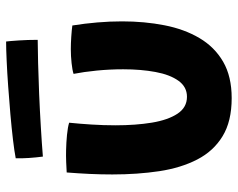

<svg xmlns="http://www.w3.org/2000/svg" viewBox="-95 -655 779 629"><g transform="rotate(-90 294.5 -340.5)"><path d="M367 -489Q379 -493 402.2 -495.5Q425.5 -498 448 -498Q466.5 -498 489 -496.5Q511.5 -495 525.5 -493Q532 -452.5 535.5 -411.2Q539 -370 539 -330Q539 -256.5 526.2 -191.2Q513.5 -126 484.2 -76.5Q455 -27 406.8 1Q358.5 29 287.5 29Q211.5 29 162.8 -0.8Q114 -30.5 86.5 -83.8Q59 -137 48.2 -208.2Q37.5 -279.5 37.5 -362Q37.5 -398.5 39.2 -436.2Q41 -474 44 -511.5Q57 -512.5 78.2 -513.2Q99.5 -514 117 -513.5Q142 -513 167.2 -510.5Q192.5 -508 207 -503.5Q203.5 -469.5 201 -430.2Q198.5 -391 198.5 -351.5Q198.5 -285.5 207.2 -232.5Q216 -179.5 236.5 -148.5Q257 -117.5 292 -117.5Q324.5 -117.5 344.5 -145.5Q364.5 -173.5 373.2 -220.8Q382 -268 382 -326.5Q382 -370 377.8 -413Q373.5 -456 367 -489ZM478.5 -606.5Q450.5 -606.5 403.5 -605.2Q356.5 -604 301.8 -601.8Q247 -599.5 192.8 -596.2Q138.5 -593 96 -589.5Q93 -612.5 91.5 -634.8Q90 -657 90.5 -678.5Q113.5 -683 151.5 -687.5Q189.5 -692 235 -696Q280.5 -700 326 -703.2Q371.5 -706.5 410.2 -708.2Q449 -710 473 -710Q474.5 -698.5 476.5 -668.8Q478.5 -639 478.5 -606.5Z"/></g></svg>

Font: Grandstander
Style: Bold
Weight: 700
Designer: Tyler Finck
Foundry: Etcetera Type Co
Version: Version 1.200; ttfautohint (v1.8.3)